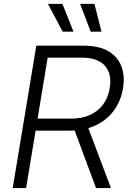

<svg xmlns="http://www.w3.org/2000/svg" viewBox="-20 -961 667 981"><path d="M44.9 0 165.5 -727.5H409.2Q484.9 -727.5 532.7 -700Q580.6 -672.4 599.9 -623Q619.1 -573.7 608.4 -509.3Q597.7 -445.3 562 -396.5Q526.4 -347.7 469 -320.6Q411.6 -293.5 336.9 -293.5H131.3L141.6 -355H344.7Q399.9 -355 441.2 -374.3Q482.4 -393.6 507.8 -428.5Q533.2 -463.4 540.5 -510.3Q552.7 -583 516.1 -624.8Q479.5 -666.5 398.4 -666.5H223.6L113.3 0ZM470.7 0 348.6 -328.6H422.9L546.9 0ZM443.4 -799.3 389.2 -941.4H462.4L498.5 -799.3ZM300.3 -799.3 224.6 -941.4H298.8L355.5 -799.3Z"/></svg>

Font: Inter 20pt Light
Style: Italic
Weight: 300
Italic angle: -9.3988°
Version: Version 4.001;git-66647c0bb